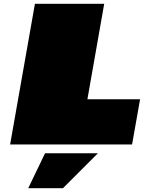

<svg xmlns="http://www.w3.org/2000/svg" viewBox="-20 -757 754 1006"><path d="M33 0 163 -737H526L438 -237H714L672 0ZM128 229 216 46H493L310 229Z"/></svg>

Font: Tomorrow Black
Style: Italic
Weight: 900
Italic angle: -10°
Designer: Tony de Marco, Monica Rizzolli
Foundry: Just in Type
Version: Version 2.002